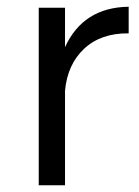

<svg xmlns="http://www.w3.org/2000/svg" viewBox="-20 -550 412 570"><path d="M95 0V-527H173V-410Q227 -528 362 -530V-451Q280 -452 230 -405.5Q180 -359 173 -280V0Z"/></svg>

Font: Trueno
Style: Lt
Weight: 300
Designer: Julieta Ulanovsky
Foundry: Julieta Ulanovsky
Version: Version 3.001b